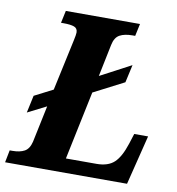

<svg xmlns="http://www.w3.org/2000/svg" viewBox="-102 -786 790 859"><g transform="rotate(10 292.5 -357.0)"><path d="M588 -225 532 0H-22L-11 -56H1Q35 -56 56 -67.5Q77 -79 85 -112L120 -279L35 -236L52 -315L136 -358L186 -590Q192 -617 192 -627Q192 -646 176 -652Q160 -658 128 -658H116L128 -714H465L453 -658H441Q405 -658 383 -646Q361 -634 354 -599L324 -453L464 -527L446 -446L308 -375L243 -64H382Q434 -64 462 -90Q490 -116 510 -178L525 -225Z"/></g></svg>

Font: Noto Serif NarrowExtraBold
Style: Italic
Weight: 800
Width: 4
Italic angle: -12°
Designer: Monotype Design Team
Foundry: Monotype Imaging Inc.
Version: Version 1.001